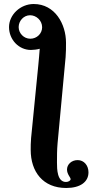

<svg xmlns="http://www.w3.org/2000/svg" viewBox="-20 -709 486 957"><path d="M307 -424C309 -448 309 -472 309 -496C309 -589 254 -689 148 -689C81 -689 25 -635 25 -574C25 -511 74 -460 134 -460C143 -460 167 -462 178 -466C176 -444 174 -411 171 -385L135 -21C133 1 133 21 133 38C133 147 194 228 310 228C380 228 421 198 421 150C421 116 399 89 367 89C336 89 314 111 314 136C314 160 332 175 332 184C332 191 321 198 309 198C265 198 264 135 264 101C264 70 264 39 267 5ZM190 -573C190 -542 164 -516 131 -516C99 -516 73 -543 73 -574C73 -605 98 -633 130 -633C161 -633 190 -607 190 -573Z"/></svg>

Font: XITS
Style: Bold
Weight: 700
Designer: MicroPress Inc., with final additions and corrections provided by Coen Hoffman, Elsevier (retired)
Version: Version 1.107